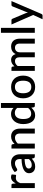

<svg xmlns="http://www.w3.org/2000/svg" viewBox="1602 -2382 950 4195"><g transform="rotate(-90 2077.5 -285.0)"><path d="M167 -415.5Q191 -464 225 -491.8Q259 -519.5 306.5 -519.5Q323 -519.5 337.5 -515.8Q352 -512 363.5 -504.5L356 -423.5Q354 -415 349.8 -411.8Q345.5 -408.5 338.5 -408.5Q331 -408.5 317 -411.2Q303 -414 287.5 -414Q265 -414 247.8 -407.5Q230.5 -401 216.8 -388.5Q203 -376 192.5 -358Q182 -340 173 -317V0H65.5V-510H128Q145 -510 151.5 -503.8Q158 -497.5 160.5 -482Z M699.5 -223Q642 -221 602.5 -213.8Q563 -206.5 538.5 -195.2Q514 -184 503.2 -168.5Q492.5 -153 492.5 -134.5Q492.5 -116.5 498.2 -103.8Q504 -91 514.2 -82.8Q524.5 -74.5 538.2 -70.8Q552 -67 568.5 -67Q610.5 -67 640.8 -82.8Q671 -98.5 699.5 -128.5ZM414.5 -439Q501 -519.5 620.5 -519.5Q664.5 -519.5 698.8 -505.2Q733 -491 756.2 -465Q779.5 -439 791.8 -403.2Q804 -367.5 804 -324V0H756Q740.5 0 732.5 -4.8Q724.5 -9.5 719 -24L708.5 -65.5Q689 -48 670 -34.2Q651 -20.5 630.8 -11Q610.5 -1.5 587.2 3.2Q564 8 536 8Q505 8 478.2 -0.5Q451.5 -9 432 -26.2Q412.5 -43.5 401.2 -69Q390 -94.5 390 -129Q390 -158.5 405.8 -186.5Q421.5 -214.5 457.8 -236.8Q494 -259 553.2 -273.5Q612.5 -288 699.5 -290V-324Q699.5 -379 676 -406Q652.5 -433 607 -433Q576 -433 555 -425.2Q534 -417.5 518.5 -408.5Q503 -399.5 491 -391.8Q479 -384 465.5 -384Q454.5 -384 446.8 -389.8Q439 -395.5 434 -404Z M1030 -442.5Q1046.5 -459.5 1064.2 -473.2Q1082 -487 1102 -497Q1122 -507 1144.5 -512.5Q1167 -518 1193.5 -518Q1235.5 -518 1267.2 -504Q1299 -490 1320.8 -464.5Q1342.5 -439 1353.5 -403.2Q1364.5 -367.5 1364.5 -324.5V0H1257.5V-324.5Q1257.5 -376 1233.8 -404.5Q1210 -433 1161.5 -433Q1125.5 -433 1094.8 -416.5Q1064 -400 1037 -371.5V0H929.5V-510H994.5Q1016.5 -510 1022.5 -489.5Z M1816 -384.5Q1793.5 -413.5 1766.5 -425Q1739.5 -436.5 1708 -436.5Q1645 -436.5 1609.5 -390.2Q1574 -344 1574 -253.5Q1574 -206.5 1582 -173.2Q1590 -140 1605 -119Q1620 -98 1641.5 -88.5Q1663 -79 1690 -79Q1731 -79 1760.8 -96.8Q1790.5 -114.5 1816 -147ZM1923.5 -740V0H1858.5Q1837 0 1831 -20.5L1821.5 -76Q1789.5 -38.5 1748.8 -15.5Q1708 7.5 1654 7.5Q1611 7.5 1576 -9.8Q1541 -27 1516 -60Q1491 -93 1477.2 -141.8Q1463.5 -190.5 1463.5 -253.5Q1463.5 -310.5 1478.8 -359Q1494 -407.5 1522.5 -443.2Q1551 -479 1591.8 -499.2Q1632.5 -519.5 1683 -519.5Q1728 -519.5 1759.5 -505.2Q1791 -491 1816 -465.5V-740Z M2275 -518Q2331.5 -518 2377.2 -499.5Q2423 -481 2455.2 -447Q2487.5 -413 2505 -364.5Q2522.5 -316 2522.5 -255.5Q2522.5 -195 2505 -146.5Q2487.5 -98 2455.2 -63.8Q2423 -29.5 2377.2 -11Q2331.5 7.5 2275 7.5Q2218 7.5 2172.2 -11Q2126.5 -29.5 2094 -63.8Q2061.5 -98 2044 -146.5Q2026.5 -195 2026.5 -255.5Q2026.5 -316 2044 -364.5Q2061.5 -413 2094 -447Q2126.5 -481 2172.2 -499.5Q2218 -518 2275 -518ZM2275 -76.5Q2344 -76.5 2377.8 -122.8Q2411.5 -169 2411.5 -255Q2411.5 -341 2377.8 -387.8Q2344 -434.5 2275 -434.5Q2205 -434.5 2171 -387.8Q2137 -341 2137 -255Q2137 -169 2171 -122.8Q2205 -76.5 2275 -76.5Z M2625.5 0V-510H2690.5Q2712.5 -510 2718.5 -489.5L2725.5 -445Q2739.5 -461 2754.5 -474.2Q2769.5 -487.5 2786.8 -497.2Q2804 -507 2823.8 -512.5Q2843.5 -518 2866.5 -518Q2891 -518 2911.5 -511Q2932 -504 2947.8 -491Q2963.5 -478 2975 -459.5Q2986.5 -441 2994 -418Q3005.5 -444.5 3023 -463.5Q3040.5 -482.5 3062 -494.5Q3083.5 -506.5 3107.8 -512.2Q3132 -518 3157 -518Q3198 -518 3230.2 -505Q3262.5 -492 3284.8 -467.2Q3307 -442.5 3318.5 -406.5Q3330 -370.5 3330 -324.5V0H3222.5V-324.5Q3222.5 -378.5 3199.2 -405.8Q3176 -433 3130.5 -433Q3110 -433 3092 -426Q3074 -419 3060.5 -405.5Q3047 -392 3039.2 -371.8Q3031.5 -351.5 3031.5 -324.5V0H2924V-324.5Q2924 -380.5 2901.5 -406.8Q2879 -433 2835.5 -433Q2805.5 -433 2780 -417.8Q2754.5 -402.5 2733 -376V0Z M3565.5 -740V0H3458V-740Z M4151 -510 3870 145Q3864.5 156.5 3856.8 163Q3849 169.5 3833 169.5H3753.5L3847.5 -34.5L3639.5 -510H3733Q3746.5 -510 3753.8 -503.8Q3761 -497.5 3764.5 -489L3886 -199.5Q3890.5 -187 3894.2 -174.8Q3898 -162.5 3901.5 -149.5Q3905.5 -162.5 3909.5 -175Q3913.5 -187.5 3918.5 -200L4035 -489Q4038.5 -498 4046.8 -504Q4055 -510 4065 -510Z"/></g></svg>

Font: LatoLatin Semibold
Style: Regular
Weight: 600
Designer: Lukasz Dziedzic with Adam Twardoch and Botio Nikoltchev
Foundry: tyPoland Lukasz Dziedzic
Version: Version 2.015; 2015-08-06; http://www.latofonts.com/